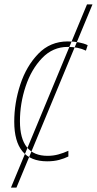

<svg xmlns="http://www.w3.org/2000/svg" viewBox="-20 -726 442 876"><path d="M30 130 377 -706H402L55 130ZM195 10Q226 10 250 3.5Q274 -3 292 -12V-38Q270 -28 246.5 -21.5Q223 -15 197 -15Q71 -15 71 -173Q71 -254 97 -332Q123 -410 172 -461Q221 -512 289 -512Q337 -512 372 -495L380 -520Q344 -537 289 -537Q209 -537 154.5 -480.5Q100 -424 72.5 -340Q45 -256 45 -171Q45 10 195 10Z"/></svg>

Font: Noto Sans UI SemiCondensed Thin
Style: Italic
Weight: 250
Width: 4
Italic angle: -12°
Designer: Monotype Design Team
Foundry: Monotype Imaging Inc.
Version: Version 1.901